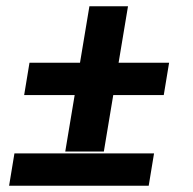

<svg xmlns="http://www.w3.org/2000/svg" viewBox="-20 -592 616 612"><path d="M188 -109H311L341 -289H502L519 -392H358L388 -572H265L235 -392H74L57 -289H218ZM9 0H454L471 -103H26Z"/></svg>

Font: Iosevka Sparkle Oblique
Style: Bold
Weight: 700
Italic angle: -9°
Designer: Belleve Invis
Foundry: Belleve Invis
Version: Version 4.5.0; ttfautohint (v1.8.3)